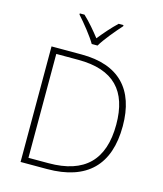

<svg xmlns="http://www.w3.org/2000/svg" viewBox="-135 -1047 970 1146"><g transform="rotate(15 350.0 -474.0)"><path d="M330 -790H366C390 -832 447 -900 484 -941V-948H454C418 -914 377 -867 348 -830C319 -867 280 -914 243 -948H214V-941C251 -900 306 -832 330 -790ZM636 -364C636 -591 519 -714 288 -714H102V0H265C512 0 636 -125 636 -364ZM596 -363C596 -144 487 -36 265 -36H141V-678H277C497 -678 596 -570 596 -363Z"/></g></svg>

Font: Noto Sans Telugu ExtraLight
Style: Regular
Weight: 200
Designer: Jelle Bosma - Monotype Design Team
Foundry: Monotype Imaging Inc.
Version: Version 2.005